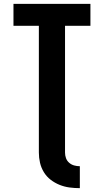

<svg xmlns="http://www.w3.org/2000/svg" viewBox="-20 -755 540 998"><path d="M395 223Q368 223 341.5 219.5Q315 216 290 206Q265 196 243.5 179.5Q222 163 208 140Q194 117 188 91Q182 65 182 38V-621H50V-735H450V-621H318V38Q318 53 323 67Q328 81 339.5 91Q351 101 365.5 105Q380 109 395 109Z"/></svg>

Font: Iosevka SS18 Heavy
Style: Regular
Weight: 900
Monospace: yes
Designer: Belleve Invis
Foundry: Belleve Invis
Version: Version 25.1.1; ttfautohint (v1.8.4)